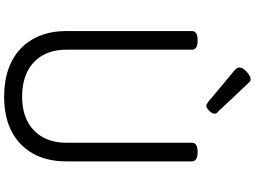

<svg xmlns="http://www.w3.org/2000/svg" viewBox="-168 -1016 1203 906"><g transform="rotate(90 433.0 -562.5)"><path d="M436 19Q363 19 306 -1Q249 -21 209 -59Q169 -97 147.5 -151.5Q126 -206 126 -274V-867Q126 -881 137 -887.5Q148 -894 170 -894Q192 -894 203 -887.5Q214 -881 214 -867V-274Q214 -210 240.5 -163Q267 -116 316.5 -91Q366 -66 436 -66Q504 -66 552 -91Q600 -116 626.5 -163Q653 -210 653 -274V-867Q653 -881 664 -887.5Q675 -894 697 -894Q741 -894 741 -867V-274Q741 -183 704 -117Q667 -51 599 -16Q531 19 436 19ZM478 -935Q474 -935 469.5 -938Q465 -941 459 -945L313 -1067Q304 -1075 301 -1080Q298 -1085 298 -1092Q298 -1102 307.5 -1114Q317 -1126 330 -1135Q343 -1144 353 -1144Q359 -1144 363.5 -1141Q368 -1138 372 -1133L507 -990Q514 -984 515 -980.5Q516 -977 516 -973Q516 -963 502.5 -949Q489 -935 478 -935Z"/></g></svg>

Font: Playwrite HR Lijeva
Style: Regular
Weight: 400
Designer: Veronika Burian, José Scaglione
Foundry: TypeTogether
Version: Version 1.002